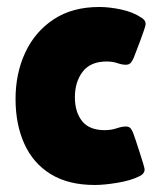

<svg xmlns="http://www.w3.org/2000/svg" viewBox="-20 -509 456 542"><path d="M335 -151.9Q344.7 -151.9 349.1 -146.2Q353.5 -140.6 356.4 -132.3Q358.4 -127.4 363.3 -112.5Q368.2 -97.7 374 -79.8Q379.9 -62 384 -47.9Q388.2 -33.7 388.2 -30.8Q388.2 -18.6 374 -11.7Q350.1 0.5 312.5 6.8Q274.9 13.2 247.6 13.2Q172.9 13.2 123 -17.6Q73.2 -48.3 48.6 -103.3Q23.9 -158.2 23.9 -229.5Q23.9 -301.8 51.3 -360.6Q78.6 -419.4 131.3 -454.3Q184.1 -489.3 260.3 -489.3Q288.6 -489.3 322 -482.2Q355.5 -475.1 379.4 -459Q384.8 -455.6 387.9 -451.4Q391.1 -447.3 391.1 -440.4Q391.1 -437.5 386.7 -424.3Q382.3 -411.1 376.2 -394.8Q370.1 -378.4 364.7 -364.5Q359.4 -350.6 357.4 -345.7Q354 -337.9 349.4 -332Q344.7 -326.2 335 -326.2Q324.7 -326.2 311.3 -330.8Q297.9 -335.4 281.2 -335.4Q235.4 -335.4 213.4 -306.6Q191.4 -277.8 191.4 -234.4Q191.4 -192.9 211.7 -167.2Q231.9 -141.6 275.4 -141.6Q293.5 -141.6 308.8 -146.7Q324.2 -151.9 335 -151.9Z"/></svg>

Font: Belanosima SemiBold
Style: Regular
Weight: 600
Designer: The DocRepair Project, Santiago Orozco
Foundry: Google
Version: Version 2.000